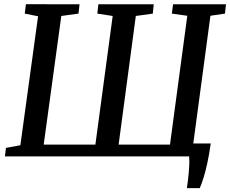

<svg xmlns="http://www.w3.org/2000/svg" viewBox="-20 -764 1124 938"><path d="M893 155Q895.5 138 898 118.5Q900.5 99 902.2 79Q904 59 904.8 39Q905.5 19 904 0L853 -63H1009.5Q1002 -9.5 993 32Q984 73.5 974.5 103.8Q965 134 956 155ZM4 0 9 -41.5 79.5 -54.5 166 -684.5 101 -697.5 106.5 -743.5 368.5 -743 363.5 -697.5 279.5 -686 193.5 -57.5H446L530.5 -686L455.5 -697.5L460.5 -743H731L726.5 -697.5L643.5 -686L559.5 -57.5H810.5L895 -687L819.5 -697.5L825.5 -743H1084L1079 -697.5L1008 -687L923.5 -57.5L998 -41L993.5 0Z"/></svg>

Font: Merriweather Medium
Style: Italic
Weight: 500
Italic angle: -7.8°
Version: Version 2.101